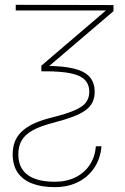

<svg xmlns="http://www.w3.org/2000/svg" viewBox="-20 -562 520 798"><path d="M45.4 -542 451.7 -541V-515.6L158.7 -265.6H151.9V-289.1L420.4 -518.6H45.4ZM56.2 79.1Q56.2 136.7 95 165Q133.8 193.4 207.5 193.4Q255.9 193.4 293 175.3Q330.1 157.2 352.5 124Q375 90.8 378.4 45.9H401.9Q397.5 97.2 371.8 135.5Q346.2 173.8 304.2 194.8Q262.2 215.8 207.5 215.8Q152.3 215.8 113 200.4Q73.7 185.1 53.2 154.8Q32.7 124.5 32.7 79.1Q32.7 50.3 41.7 26.9Q50.8 3.4 70.1 -15.1Q89.4 -33.7 120.1 -48.1Q150.9 -62.5 193.8 -73.2Q254.9 -88.4 289.1 -103Q323.2 -117.7 337.2 -136.2Q351.1 -154.8 351.1 -180.7Q351.1 -226.6 309.1 -246.1Q267.1 -265.6 169.4 -265.6H155.8L157.7 -288.1H169.4Q241.2 -288.1 286.4 -277.1Q331.5 -266.1 352.5 -242.4Q373.5 -218.8 373.5 -180.7Q373.5 -156.7 365 -138.2Q356.4 -119.6 336.7 -104.7Q316.9 -89.8 283.7 -77.1Q250.5 -64.5 201.7 -51.8Q147.9 -38.1 116 -20.3Q84 -2.4 70.1 21.7Q56.2 45.9 56.2 79.1Z"/></svg>

Font: Inter 17pt Thin
Style: Regular
Weight: 250
Version: Version 4.001;git-66647c0bb